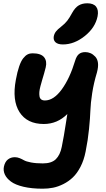

<svg xmlns="http://www.w3.org/2000/svg" viewBox="-20 -877 651 1175"><path d="M365.2 -605Q334 -605 319.6 -618.4Q305.2 -631.8 309.1 -654.8Q312.5 -671.4 322.5 -684.3Q332.5 -697.3 353 -712.9Q377.4 -731.9 391.6 -750.2Q405.8 -768.6 421.9 -798.8Q439.9 -831.1 461.9 -844Q483.9 -856.9 514.2 -856.9Q552.2 -856.9 568.4 -835.9Q584.5 -814.9 577.1 -776.9Q563 -707.5 498.5 -656.2Q434.1 -605 365.2 -605ZM241.2 277.8Q173.8 277.8 123.5 265.9Q73.2 253.9 46.9 234.1Q20.5 214.4 9.8 191.2Q-1 168 3.9 143.1Q10.3 113.3 28.1 99.1Q45.9 85 70.8 85Q85.4 85 100.1 90.8Q114.7 96.7 127.2 104Q139.6 111.3 169.9 117.2Q200.2 123 242.2 123Q295.4 123 321.8 97.2Q348.1 71.3 357.9 22Q365.2 -13.2 370.8 -46.4Q376.5 -79.6 382.6 -118.9Q388.7 -158.2 392.1 -179.2Q331.1 -118.2 248 -118.2Q146 -118.2 99.6 -190.4Q53.2 -262.7 77.1 -389.2Q85.9 -437.5 97.2 -470.2Q108.4 -502.9 121.8 -520Q135.3 -537.1 148.7 -543.9Q162.1 -550.8 178.2 -550.8Q230.5 -550.8 249.8 -526.9Q269 -502.9 259.8 -464.8Q256.3 -449.2 249.8 -427Q243.2 -404.8 238 -387.2Q232.9 -369.6 227.5 -349.6Q222.2 -329.6 220.9 -314.9Q219.7 -300.3 221.7 -287.8Q223.6 -275.4 231.9 -268.8Q240.2 -262.2 254.9 -262.2Q308.6 -262.2 357.9 -329.8Q407.2 -397.5 439.9 -505.9Q448.2 -533.7 462.9 -545.9Q477.5 -558.1 502 -558.1Q518.6 -558.1 533.9 -551.5Q549.3 -544.9 563 -530.3Q576.7 -515.6 579.6 -491.7Q582.5 -467.8 573.2 -433.1Q553.7 -368.7 544.2 -307.1Q534.7 -245.6 533.2 -201.4Q531.7 -157.2 524.9 -88.1Q518.1 -19 503.9 50.8Q493.7 103 472.7 143.6Q451.7 184.1 425.8 208.7Q399.9 233.4 367.7 249.5Q335.4 265.6 304.9 271.7Q274.4 277.8 241.2 277.8Z"/></svg>

Font: Shantell Sans Irregular Bouncy
Style: Bold Italic
Weight: 700
Italic angle: -11.31°
Designer: Stephen Nixon, Anya Danilova, Shantell Martin
Foundry: Arrow Type
Version: Version 1.006;[9816181b4]